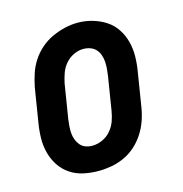

<svg xmlns="http://www.w3.org/2000/svg" viewBox="-87 -621 674 709"><g transform="rotate(-15 250.0 -266.5)"><path d="M205 8Q176 8 148 2Q120 -4 97 -19.5Q74 -35 59 -58Q44 -81 37 -108Q30 -135 30.5 -164Q31 -193 36 -222L57 -352Q62 -377 70 -401.5Q78 -426 92.5 -448.5Q107 -471 127.5 -489Q148 -507 172 -518Q196 -529 221 -535Q246 -541 271 -541Q300 -541 327.5 -533Q355 -525 378 -510Q401 -495 416 -472Q431 -449 438 -422Q445 -395 444.5 -366Q444 -337 439 -308L418 -178Q414 -153 405.5 -128.5Q397 -104 382.5 -81.5Q368 -59 348 -41Q328 -23 304 -12Q280 -1 254.5 3.5Q229 8 205 8ZM207 -88Q226 -88 245 -96.5Q264 -105 277.5 -120.5Q291 -136 298 -155Q305 -174 308 -193L329 -323Q331 -337 332 -350.5Q333 -364 332 -377Q331 -390 326.5 -402.5Q322 -415 313.5 -424Q305 -433 292.5 -437.5Q280 -442 266 -442Q247 -442 228.5 -433Q210 -424 197 -408.5Q184 -393 177.5 -374.5Q171 -356 167 -337L146 -207Q144 -193 143 -179.5Q142 -166 143 -153Q144 -140 148.5 -128Q153 -116 161 -106.5Q169 -97 181 -92.5Q193 -88 207 -88Z"/></g></svg>

Font: Iosevka Slab Oblique
Style: Bold
Weight: 700
Italic angle: -9°
Monospace: yes
Designer: Belleve Invis
Foundry: Belleve Invis
Version: Version 11.1.1; ttfautohint (v1.8.3)